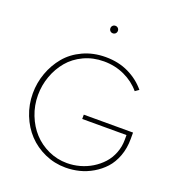

<svg xmlns="http://www.w3.org/2000/svg" viewBox="-171 -1118 1172 1270"><g transform="rotate(20 415.5 -482.5)"><path d="M432.1 14.6Q355 14.6 286.1 -16.1Q217.3 -46.9 168.2 -98.9Q119.1 -150.9 90.6 -222.7Q62 -294.4 62 -374Q62 -448.2 87.2 -517.6Q112.3 -586.9 158.2 -642.1Q204.1 -697.3 275.9 -730.5Q347.7 -763.7 434.6 -763.7Q524.9 -763.7 596.4 -729.2Q668 -694.8 716.8 -635.7L690.4 -617.2Q645.5 -670.9 578.6 -701.9Q511.7 -732.9 433.1 -732.9Q356.4 -732.9 292.2 -702.6Q228 -672.4 186.3 -622.3Q144.5 -572.3 121.3 -508.1Q98.1 -443.8 98.1 -374.5Q98.1 -301.3 124 -235.4Q149.9 -169.4 194.1 -121.3Q238.3 -73.2 300 -44.9Q361.8 -16.6 430.7 -16.6Q476.1 -16.6 520.8 -28.8Q565.4 -41 604.7 -64.9Q644 -88.9 674.1 -121.8Q704.1 -154.8 721.4 -199Q738.8 -243.2 738.8 -293V-325.7H427.2V-356H773.9V-311Q773.9 -245.1 753.4 -190.2Q732.9 -135.3 699 -98.1Q665 -61 620.4 -34.9Q575.7 -8.8 528.3 2.9Q481 14.6 432.1 14.6ZM404.5 -934.8Q397 -942.4 397 -953.6Q397 -964.8 404.5 -972.4Q412.1 -980 423.3 -980Q434.6 -980 442.1 -972.4Q449.7 -964.8 449.7 -953.6Q449.7 -942.4 442.1 -934.8Q434.6 -927.2 423.3 -927.2Q412.1 -927.2 404.5 -934.8Z"/></g></svg>

Font: Spartan MB ExtLt
Style: Regular
Weight: 200
Designer: Matt Bailey, Mirko Velimirovic
Foundry: Matt Bailey
Version: Version 1.005